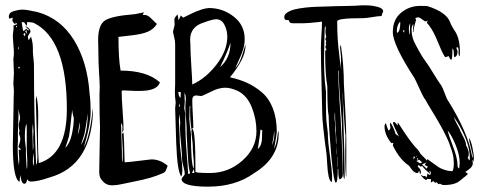

<svg xmlns="http://www.w3.org/2000/svg" viewBox="-20 -707 1810 718"><path d="M64 -671Q80 -671 120 -662Q207 -638 257 -556.5Q307 -475 315 -357Q319 -328 319 -289Q319 -245 297 -168L293 -155Q315 -194 326 -292Q326 -293 326.5 -294.5Q327 -296 327 -297Q327 -299 327.5 -303Q328 -307 328 -309Q328 -88 164 -43Q121 -28 95 -28Q87 -28 81 -37Q81 -35 80.5 -32Q80 -29 79.5 -27.5Q79 -26 78 -24Q77 -22 75.5 -21Q74 -20 71 -20Q66 -20 63 -25Q60 -30 58 -41Q56 -52 56 -53Q54 -35 53 -27Q28 -39 28 -165Q28 -193 29.5 -247.5Q31 -302 31 -330V-336Q31 -341 31.5 -351.5Q32 -362 32 -368Q32 -373 31 -381.5Q30 -390 30 -394Q30 -400 31 -414Q32 -428 32 -434Q32 -443 31 -460.5Q30 -478 30 -487Q32 -499 32 -507Q32 -519 30 -541.5Q28 -564 28 -575Q28 -580 29.5 -589Q31 -598 31 -602Q31 -604 30.5 -607Q30 -610 30 -611L45 -617L38 -623V-616Q31 -619 26 -630Q28 -638 28 -641Q25 -640 15 -637Q13 -641 13 -645Q13 -660 31.5 -665.5Q50 -671 64 -671ZM70 -624H61Q62 -621 63.5 -608Q65 -595 68 -590Q69 -591 71 -593Q73 -595 75 -596.5Q77 -598 78 -600L86 -592Q86 -594 88 -596Q80 -602 74 -610Q94 -601 94 -588L84 -571Q84 -568 87 -556L96 -570Q103 -547 103 -527V-514Q103 -506 105 -489Q107 -472 107 -463V-454Q107 -283 115 -91Q119 -96 119 -104Q119 -112 120 -116Q114 -332 114 -333Q114 -337 116 -349Q123 -321 123 -271Q123 -258 122.5 -238.5Q122 -219 122 -214V-181Q122 -139 125 -97Q230 -128 230 -299Q230 -560 107 -621Q104 -623 82 -625Q82 -618 79 -610Q72 -622 70 -624ZM44 -607Q44 -610 41 -610Q40 -609 40 -607Q40 -605 42 -605Q44 -605 44 -607ZM82 -580Q80 -590 78 -595Q76 -591 74 -590ZM74 -585 67 -579 73 -571Q75 -577 75 -579L74 -581Q74 -583 74 -585ZM50 -534 47 -520 51 -527Q51 -528 50.5 -530.5Q50 -533 50 -534ZM51 -449 55 -458Q51 -456 48 -456ZM49 -302V-266Q49 -257 48 -239.5Q47 -222 47 -212V-179Q47 -176 46.5 -169.5Q46 -163 46 -160Q46 -112 51 -88Q51 -92 51.5 -99Q52 -106 52 -109Q52 -115 51 -127.5Q50 -140 50 -147Q56 -147 59 -148Q51 -154 49 -158Q50 -161 53 -171Q56 -181 56 -188Q56 -192 53.5 -199.5Q51 -207 51 -210Q51 -212 53 -216Q50 -228 50 -241Q50 -244 52.5 -252.5Q55 -261 55 -265Q55 -272 52 -284Q49 -296 49 -302ZM256 -265Q256 -266 253 -277.5Q250 -289 250 -297Q248 -283 244.5 -248.5Q241 -214 238 -197Q236 -189 231 -174.5Q226 -160 224 -154Q241 -170 248.5 -204Q256 -238 256 -265ZM283 -165Q308 -205 308 -283Q302 -235 297 -212Q296 -204 290.5 -189Q285 -174 283 -165ZM279 -244V-251Q275 -235 271 -203Q279 -224 279 -244ZM105 -217Q105 -222 104 -231.5Q103 -241 103 -246Q101 -226 101 -217Q101 -206 102 -181Q103 -156 103 -144Q105 -154 105 -159Q105 -163 104.5 -171Q104 -179 104 -183V-194Q104 -197 104.5 -205Q105 -213 105 -217ZM80 -223Q80 -237 79 -244Q73 -232 73 -200V-189Q73 -182 75 -167.5Q77 -153 77 -146V-125Q77 -116 78.5 -99.5Q80 -83 80 -75Q82 -79 82 -87V-107Q82 -114 81 -128Q80 -142 80 -148ZM107 -102Q107 -106 106.5 -118Q106 -130 105 -136Q103 -118 103 -107Q103 -93 104 -86Q107 -94 107 -102Z M484 -654Q516 -660 518 -661Q516 -657 514 -651H523Q533 -651 549 -634.5Q565 -618 567 -618Q555 -598 533 -588.5Q511 -579 469.5 -574.5Q428 -570 423 -569Q423 -487 431 -443Q529 -443 578 -399Q568 -367 503 -367H486Q478 -367 463 -368Q448 -369 441 -369Q435 -369 435 -364Q435 -339 438.5 -292Q442 -245 442 -223Q442 -219 437 -211Q437 -215 437.5 -221Q438 -227 438 -230Q438 -240 433 -247V-237Q433 -222 434.5 -187.5Q436 -153 436 -137V-117Q436 -105 437 -99Q439 -106 439 -120V-149Q439 -158 437.5 -178Q436 -198 436 -207Q439 -208 442 -211Q444 -193 446 -100Q465 -101 499.5 -105.5Q534 -110 546 -111Q579 -111 607 -87Q606 -84 604.5 -80.5Q603 -77 602.5 -75.5Q602 -74 601 -71.5Q600 -69 599.5 -68Q599 -67 597.5 -65.5Q596 -64 595 -63Q594 -62 592 -61Q590 -60 588 -59Q565 -49 541 -42Q517 -35 483.5 -28.5Q450 -22 433 -18Q416 -14 399 -14Q380 -14 368 -25.5Q356 -37 353.5 -46.5Q351 -56 351 -62Q351 -63 354 -231Q352 -272 352 -353Q352 -358 352.5 -367Q353 -376 353 -381Q353 -395 350.5 -434Q348 -473 348 -505Q348 -516 347.5 -533.5Q347 -551 347 -558Q347 -611 370.5 -629Q394 -647 484 -654Z M665 -641Q671 -644 687.5 -652Q704 -660 712 -663.5Q720 -667 734 -671.5Q748 -676 761 -677Q813 -677 854 -645Q895 -613 895 -561Q895 -542 890 -524.5Q885 -507 874 -483.5Q863 -460 860 -451Q866 -459 871 -467Q876 -475 880 -485.5Q884 -496 886 -502Q888 -508 892.5 -522.5Q897 -537 898 -541V-534Q898 -489 840 -418Q876 -410 904.5 -397Q933 -384 959.5 -361.5Q986 -339 1000.5 -301.5Q1015 -264 1015 -215Q1015 -205 1005 -150Q1010 -161 1013 -172.5Q1016 -184 1017.5 -198Q1019 -212 1021 -219Q1022 -215 1022 -206Q1022 -116 931 -60Q861 -9 758 -9Q659 -9 659 -38Q661 -42 665.5 -47.5Q670 -53 671 -56Q671 -66 666 -84Q661 -102 661 -109Q661 -129 657 -169Q653 -209 653 -230Q653 -233 653.5 -239.5Q654 -246 654 -249Q654 -250 651 -280Q649 -264 649 -256Q649 -246 650.5 -225Q652 -204 652 -193V-184Q652 -165 657 -127.5Q662 -90 662 -70Q662 -56 658 -47Q643 -65 639 -171Q638 -192 637 -236Q636 -280 635 -301Q635 -305 636 -313Q637 -321 637 -324Q634 -343 634 -364Q634 -369 634.5 -378.5Q635 -388 635 -393V-543Q635 -554 631 -569.5Q627 -585 627 -587Q627 -591 630 -601Q633 -611 633 -616Q633 -619 632.5 -625Q632 -631 632 -634Q632 -641 644 -653Q646 -643 648 -631L656 -649ZM788 -635Q784 -635 774 -633Q755 -628 743 -623Q691 -608 691 -558Q691 -554 691.5 -549Q692 -544 692 -542Q692 -513 695.5 -459.5Q699 -406 699 -391Q750 -414 790 -466Q830 -518 830 -570Q830 -593 819.5 -614Q809 -635 788 -635ZM803 -456Q842 -490 842 -547Q830 -511 803 -456ZM939 -216Q939 -262 921.5 -306Q904 -350 869 -367Q843 -379 822 -379Q812 -379 800 -376Q788 -373 781.5 -370Q775 -367 759.5 -359.5Q744 -352 741 -351Q736 -348 731 -348Q729 -348 723 -349Q717 -350 714 -350Q699 -350 699 -332Q699 -314 701 -280Q703 -246 703 -229L696 -224Q691 -250 691 -294Q691 -304 692 -310L689 -309V-299Q689 -293 688.5 -281Q688 -269 688 -262L689 -250Q689 -244 690.5 -235Q692 -226 692 -221Q692 -219 693 -214Q694 -209 694 -206Q694 -96 704 -76Q705 -81 705 -92Q705 -102 703 -122.5Q701 -143 701 -153V-159Q701 -169 698.5 -187.5Q696 -206 696 -216Q696 -225 699 -225Q711 -225 711 -65Q711 -60 765 -60Q834 -60 886.5 -106.5Q939 -153 939 -216ZM656 -363H647Q647 -349 655 -340Q656 -348 656 -363ZM675 -338Q675 -349 671 -360Q670 -357 670 -351Q670 -346 670.5 -338.5Q671 -331 671 -327Q671 -322 670 -314Q669 -306 669 -303Q669 -300 671 -291.5Q673 -283 673 -279V-256Q673 -197 678 -135.5Q683 -74 683 -65V-57Q685 -57 687.5 -57.5Q690 -58 691 -58Q686 -76 684 -101Q682 -126 680.5 -159Q679 -192 678 -207V-220Q678 -235 675.5 -265Q673 -295 673 -309Q673 -314 674 -324Q675 -334 675 -338ZM653 -309 650 -320Q649 -316 649 -308ZM961 -219 954 -223Q954 -212 944 -149Q953 -158 956.5 -169Q960 -180 960 -196Q960 -212 961 -219ZM1006 -208V-219Q1003 -191 997 -164Q1006 -182 1006 -208ZM707 -60 705 -74Q702 -70 698 -60Z M1253 -537H1255Q1266 -460 1266 -393Q1267 -369 1271 -297.5Q1275 -226 1275 -187V-46Q1271 -50 1271 -138Q1271 -148 1271.5 -168Q1272 -188 1272 -199Q1270 -208 1260 -368Q1260 -351 1262 -325Q1269 -110 1269 -49Q1269 -41 1267 -37Q1262 -47 1262 -105V-112Q1262 -123 1261.5 -144Q1261 -165 1260.5 -182.5Q1260 -200 1259 -215V-223Q1259 -258 1253 -323.5Q1247 -389 1247 -437V-443L1245 -442Q1245 -397 1250 -324Q1255 -251 1256 -223Q1258 -192 1259.5 -135.5Q1261 -79 1262 -55Q1262 -40 1250 -36Q1245 -41 1245 -75L1243 -76Q1243 -24 1236 -24Q1228 -24 1219 -123Q1210 -222 1209 -274Q1205 -295 1204.5 -337Q1204 -379 1204 -385Q1196 -428 1196 -511Q1196 -519 1202 -524Q1197 -524 1197 -531Q1197 -536 1200 -541L1198 -545Q1198 -546 1199 -549Q1200 -552 1200 -553L1197 -559V-562Q1197 -563 1200 -569Q1200 -571 1198.5 -577.5Q1197 -584 1197 -588Q1197 -591 1197.5 -596Q1198 -601 1198 -603Q1198 -604 1197.5 -606.5Q1197 -609 1197 -610Q1194 -605 1194 -596Q1194 -579 1192.5 -527.5Q1191 -476 1192.5 -439.5Q1194 -403 1199 -364V-322Q1199 -299 1199.5 -279Q1200 -259 1201.5 -247Q1203 -235 1204 -226.5Q1205 -218 1205.5 -213.5Q1206 -209 1206 -208Q1206 -180 1214 -124Q1222 -68 1222 -41Q1222 -38 1221.5 -33Q1221 -28 1221 -26Q1213 -29 1209 -47Q1205 -65 1203.5 -95Q1202 -125 1201 -131Q1185 -248 1185 -283Q1185 -306 1182.5 -392.5Q1180 -479 1180 -528Q1180 -545 1182 -575Q1184 -605 1184 -621V-626Q1176 -625 1161.5 -623.5Q1147 -622 1135 -621Q1123 -620 1112 -620H1077Q1064 -620 1062 -626Q1060 -632 1059 -632Q1058 -632 1054 -632Q1050 -632 1048.5 -632.5Q1047 -633 1045 -635.5Q1043 -638 1043 -643Q1043 -653 1054.5 -660.5Q1066 -668 1082.5 -672Q1099 -676 1121 -678.5Q1143 -681 1160 -681.5Q1177 -682 1193 -682.5Q1209 -683 1210 -683Q1226 -684 1268 -684.5Q1310 -685 1332 -687H1350Q1370 -687 1391.5 -681.5Q1413 -676 1413 -664Q1409 -657 1407 -647Q1395 -647 1372 -643Q1349 -639 1336 -639H1331Q1241 -639 1241 -627Q1241 -589 1243 -560Q1245 -531 1248 -508Q1251 -485 1251 -480Q1255 -456 1256 -443Q1255 -461 1255 -492V-497Q1255 -500 1253.5 -510.5Q1252 -521 1252 -527Q1252 -534 1253 -537ZM1232 -285Q1230 -263 1233 -247Q1234 -241 1233.5 -228.5Q1233 -216 1235 -211Q1236 -203 1236 -188Q1236 -173 1237 -166Q1239 -175 1236 -217Q1236 -221 1235.5 -233Q1235 -245 1234 -251Q1233 -256 1233 -285ZM1240 -164Q1238 -135 1240 -126ZM1241 -86Q1241 -85 1241 -84L1242 -82V-116Q1243 -119 1241 -121Z M1551 -685Q1570 -685 1579 -684Q1651 -661 1664 -622Q1664 -620 1671.5 -606.5Q1679 -593 1683 -588Q1700 -560 1700 -511Q1700 -501 1698 -496Q1694 -500 1695 -514Q1696 -528 1690 -531Q1687 -530 1687 -527Q1687 -525 1689 -521.5Q1691 -518 1691 -515Q1691 -496 1679 -493Q1677 -497 1677 -509.5Q1677 -522 1672 -526Q1672 -494 1669 -484Q1665 -484 1663.5 -486Q1662 -488 1660.5 -491.5Q1659 -495 1658 -497Q1656 -497 1651.5 -495Q1647 -493 1646 -493Q1639 -497 1620 -544Q1601 -591 1587 -608Q1586 -611 1582 -615Q1578 -619 1576 -622L1580 -630Q1574 -627 1572 -627Q1568 -627 1559.5 -634Q1551 -641 1545 -642Q1534 -642 1533 -637Q1534 -636 1535 -635Q1536 -634 1536 -633Q1535 -628 1530.5 -613Q1526 -598 1526 -587H1524Q1524 -597 1526 -617Q1519 -611 1519 -595Q1519 -581 1523 -566.5Q1527 -552 1537.5 -533.5Q1548 -515 1552.5 -506.5Q1557 -498 1572.5 -476Q1588 -454 1588 -453Q1623 -396 1631 -386Q1634 -382 1641.5 -362Q1649 -342 1651 -338Q1731 -212 1746 -119L1748 -118Q1748 -131 1741 -155Q1734 -179 1734 -191Q1741 -182 1746.5 -156Q1752 -130 1752 -115Q1752 -112 1751.5 -107Q1751 -102 1751 -100Q1751 -101 1750.5 -103.5Q1750 -106 1749 -107.5Q1748 -109 1747 -109Q1747 -107 1747.5 -102.5Q1748 -98 1748 -96Q1748 -90 1745 -85.5Q1742 -81 1740 -79Q1738 -77 1730 -71Q1722 -65 1720 -64L1730 -57Q1730 -56 1720.5 -48Q1711 -40 1701 -32L1691 -25Q1672 -15 1641 -15Q1632 -15 1626 -20Q1625 -20 1619 -18Q1615 -24 1613 -26Q1612 -25 1608 -23Q1606 -24 1603.5 -26.5Q1601 -29 1599 -31Q1597 -25 1591 -25Q1591 -27 1591.5 -31Q1592 -35 1592 -37Q1590 -37 1585 -37.5Q1580 -38 1578 -38L1574 -34Q1570 -34 1562.5 -41.5Q1555 -49 1553 -54Q1559 -50 1563 -48Q1564 -48 1566.5 -48.5Q1569 -49 1571 -49Q1572 -48 1572 -46Q1572 -44 1573 -43Q1577 -46 1577.5 -51.5Q1578 -57 1579 -59Q1582 -53 1589 -53Q1591 -57 1591 -61Q1591 -66 1586 -68Q1586 -66 1587 -62.5Q1588 -59 1588 -57Q1569 -73 1559 -86Q1558 -86 1556 -85Q1554 -84 1553 -84Q1551 -86 1545 -90L1542 -84Q1554 -74 1554 -64Q1554 -57 1553 -57Q1551 -57 1550 -59.5Q1549 -62 1548.5 -65Q1548 -68 1547 -69Q1546 -67 1545 -64Q1544 -60 1541 -60Q1535 -60 1530 -63.5Q1525 -67 1522.5 -70Q1520 -73 1515.5 -79Q1511 -85 1510 -87Q1475 -110 1450 -161Q1449 -162 1449 -163Q1449 -164 1450 -168Q1451 -172 1451 -173Q1450 -173 1447 -172.5Q1444 -172 1443 -172Q1418 -204 1418 -234Q1418 -243 1423 -246Q1424 -243 1427 -233.5Q1430 -224 1433 -219Q1440 -222 1440 -231Q1440 -232 1439 -236.5Q1438 -241 1438 -243Q1438 -246 1440 -248Q1446 -241 1452.5 -225.5Q1459 -210 1459 -206Q1466 -202 1472 -196Q1450 -240 1450 -246Q1450 -251 1453 -251Q1457 -251 1461.5 -244.5Q1466 -238 1467 -237Q1467 -249 1468 -249Q1518 -170 1541 -149Q1544 -146 1550 -136Q1552 -131 1563 -121Q1574 -111 1575 -107Q1576 -108 1577 -109.5Q1578 -111 1578 -112Q1584 -108 1597 -98.5Q1610 -89 1618.5 -83Q1627 -77 1642 -72Q1657 -67 1672 -67Q1677 -74 1677 -96Q1677 -107 1675.5 -119Q1674 -131 1669 -145Q1664 -159 1660.5 -169.5Q1657 -180 1648.5 -197Q1640 -214 1636 -222Q1632 -230 1621 -249Q1610 -268 1607 -273Q1604 -278 1591.5 -298.5Q1579 -319 1578 -321Q1577 -323 1573.5 -329.5Q1570 -336 1567 -339Q1563 -344 1548 -377Q1533 -410 1530 -415Q1449 -539 1449 -587Q1449 -634 1480 -659.5Q1511 -685 1551 -685ZM1477 -624 1475 -625Q1464 -611 1464 -591Q1464 -586 1465 -584Q1477 -589 1477 -624ZM1510 -582Q1510 -580 1512 -578Q1512 -584 1513 -597.5Q1514 -611 1514 -619Q1509 -614 1509 -596ZM1492 -590Q1492 -595 1489 -595Q1488 -593 1488 -590Q1488 -586 1490 -586Q1492 -586 1492 -590ZM1689 -252 1677 -270Q1680 -260 1686 -248.5Q1692 -237 1696.5 -229Q1701 -221 1701 -218Q1702 -215 1712.5 -195.5Q1723 -176 1723 -162Q1726 -160 1729.5 -149.5Q1733 -139 1733 -136Q1733 -121 1729 -117Q1732 -111 1736 -107Q1737 -110 1737 -117Q1737 -175 1689 -252ZM1699 -99Q1699 -128 1684 -164.5Q1669 -201 1654 -219Q1657 -204 1674 -159.5Q1691 -115 1691 -89Q1691 -79 1697 -77Q1699 -91 1699 -99ZM1538 -124H1536V-121L1539 -123ZM1533 -120Q1532 -120 1530 -121Q1528 -122 1527 -122Q1526 -118 1526 -111Q1529 -114 1533 -120ZM1544 -112Q1544 -115 1540 -115Q1539 -114 1539 -113Q1539 -110 1542 -110Q1544 -110 1544 -112ZM1549 -109H1548Q1542 -108 1537 -105Q1541 -102 1551 -96L1559 -100Q1553 -104 1549 -109ZM1568 -90 1574 -99Q1560 -94 1558 -91Q1559 -90 1565 -86Q1571 -82 1574 -76Q1579 -81 1580 -84Z"/></svg>

Font: Because We Create
Style: Regular
Weight: 400
Designer: Liz Wetzel, Aaron Williamson, Russ McMullin
Foundry: Red Hat
Version: Version 1.000